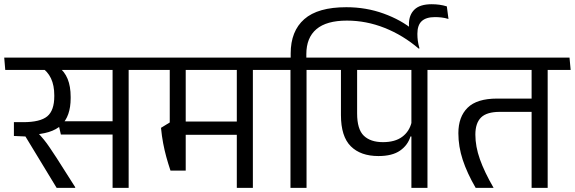

<svg xmlns="http://www.w3.org/2000/svg" viewBox="-40 -912 2790 932"><path d="M584.5 -593.5H506.5V0H584.5ZM455 -572.5H696L690.5 -632.5H450ZM643 -572.5 638 -632.5H-19.5L-14.5 -572.5ZM240.5 -323.5 255.5 -259H523V-323.5ZM325 0V-3.5L235 -145Q215.5 -174.5 201.5 -195.5Q187.5 -216.5 173 -234.2Q158.5 -252 139.5 -272V-303L27.5 -319V-252L83.5 -249.5L235 0ZM243.5 -587.5H158Q191.5 -565.5 207.5 -531.5Q223.5 -497.5 223.5 -449.5V-445Q223.5 -375.5 189.2 -347.2Q155 -319 72.5 -319H27.5L70 -257L107 -258Q211 -261 257 -304.2Q303 -347.5 303 -435.5V-441.5Q303 -493 288.2 -529Q273.5 -565 243.5 -587.5Z M1187.5 -593.5H1109.5V0H1187.5ZM1058.5 -572.5H1299L1294 -632.5H1053ZM1208 -572.5 1202.5 -632.5H656L661.5 -572.5ZM1143.5 -322H809.5V-257.5H1143.5ZM861.5 -595H784V-271.5H861.5ZM787.5 -84H861.5V-317.5H784L741.5 -291.5Q745.5 -250.5 752 -216.5Q758.5 -182.5 767.2 -150.5Q776 -118.5 787.5 -84Z M1448 0V-593.5H1370V0ZM1559.5 -572.5 1554 -632.5H1258L1264.5 -572.5ZM1641 -877Q1503 -877 1437 -819Q1371 -761 1371 -652.5V-619H1447V-649Q1447 -729 1496 -770.5Q1545 -812 1644 -812Q1738 -812 1827.2 -776.5Q1916.5 -741 1992.5 -676L1996.5 -677.5L1976.5 -727.5L1967.5 -765.5Q1907 -815.5 1822 -846.2Q1737 -877 1641 -877ZM2071.5 -829Q2087 -829 2102.8 -827.2Q2118.5 -825.5 2137 -820L2129 -881Q2111.5 -886.5 2093.2 -889Q2075 -891.5 2055.5 -891.5Q1998.5 -891.5 1971.8 -865.5Q1945 -839.5 1945 -794Q1945 -780 1947.2 -763.8Q1949.5 -747.5 1955.5 -731.5L1996 -678Q1990.5 -697 1988.2 -713.8Q1986 -730.5 1986 -747.5Q1986 -790 2007.2 -809.5Q2028.5 -829 2071.5 -829Z M2035 -593.5H1957V0H2035ZM1905.5 -572.5H2146L2140.5 -632.5H1900ZM1525 -572.5H2115L2109.5 -632.5H1519.5ZM1797 -154.5Q1864 -154.5 1901.8 -180.8Q1939.5 -207 1952.5 -249.5H1962.5L1958 -318.5Q1947 -273.5 1912.2 -247.8Q1877.5 -222 1819 -222Q1758.5 -222 1726 -253.2Q1693.5 -284.5 1693.5 -361.5V-593H1615V-353.5Q1615 -249.5 1662.8 -202Q1710.5 -154.5 1797 -154.5Z M2618.5 -593.5H2540.5V0H2618.5ZM2489.5 -572.5H2730L2724.5 -632.5H2484ZM2109 -572.5H2680L2674.5 -632.5H2103.5ZM2269 0H2356Q2311.5 -77 2289.5 -139Q2267.5 -201 2267.5 -258.5Q2267.5 -314.5 2295.2 -341.8Q2323 -369 2386.5 -369H2571.5V-433.5H2373.5Q2275 -433.5 2230 -389.2Q2185 -345 2185 -265.5Q2185 -200.5 2206.2 -136Q2227.5 -71.5 2269 0Z"/></svg>

Font: Anek Devanagari Medium
Style: Regular
Weight: 400
Version: Version 1.003